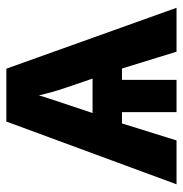

<svg xmlns="http://www.w3.org/2000/svg" viewBox="-6 -562 568 596"><g transform="rotate(-90 278.0 -264.0)"><path d="M228 -169.4H192.9L140.1 0H3.9L198.7 -528.3H362.8L551.8 0H415.5L363.3 -169.4H328.1V0H228ZM225.1 -260.7H332Q312.5 -318.4 301.8 -349.4Q291 -380.4 279.8 -427.2Q275.9 -411.1 225.1 -260.7Z"/></g></svg>

Font: Liberation Sans
Style: Bold
Weight: 700
Designer: Steve Matteson
Foundry: Ascender Corporation
Version: Version 2.1.5